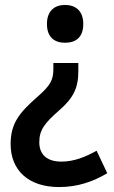

<svg xmlns="http://www.w3.org/2000/svg" viewBox="-20 -567 460 777"><path d="M317 -470C317 -523 286 -547 243 -547C201 -547 170 -523 170 -470C170 -416 201 -394 243 -394C287 -394 317 -416 317 -470ZM297 -279V-312H196V-289C196 -242 184 -221 129 -173C60 -112 23 -69 23 16C23 121 94 190 219 190C294 190 357 168 414 134L371 43C324 69 279 87 228 87C171 87 139 59 139 9C139 -41 160 -68 219 -120C277 -170 297 -211 297 -279Z"/></svg>

Font: Noto Sans Ethiopic SemiCondensed SemiBold
Style: Regular
Weight: 600
Width: 4
Designer: Monotype Design Team
Foundry: Monotype Imaging Inc.
Version: Version 2.102